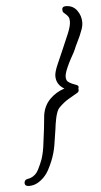

<svg xmlns="http://www.w3.org/2000/svg" viewBox="-54 -770 435 826"><g transform="rotate(-5 163.5 -357.5)"><path d="M327.1 -661.1Q327.1 -647.5 322.3 -633.3Q317.4 -619.1 311 -604.5Q304.7 -589.8 297.4 -575.7Q290 -561.5 285.2 -548.8Q280.3 -537.1 271.5 -522Q262.7 -506.8 254.9 -490.7Q247.1 -474.6 241.2 -459.5Q235.4 -444.3 235.4 -432.6Q235.4 -418 243.7 -411.6Q252 -405.3 261.2 -401.4Q270.5 -397.5 278.8 -394.5Q287.1 -391.6 287.1 -384.8Q287.1 -382.8 285.2 -377Q286.1 -376 286.1 -373Q286.1 -365.2 280.3 -361.3Q254.9 -346.7 236.8 -335.9Q218.8 -325.2 197.3 -303.7Q191.4 -297.9 187 -286.1Q182.6 -274.4 179.7 -261.2Q176.8 -248 174.8 -234.9Q172.9 -221.7 171.9 -212.9Q167 -177.7 161.1 -143.6Q155.3 -109.4 141.6 -76.2Q134.8 -59.6 125.5 -42Q116.2 -24.4 103 -10.7Q89.8 2.9 73.7 11.7Q57.6 20.5 37.1 20.5Q29.3 20.5 24.4 17.1Q19.5 13.7 19.5 5.9Q19.5 1 22.5 -3.4Q25.4 -7.8 29.3 -8.8Q34.2 -10.7 38.6 -11.2Q43 -11.7 47.9 -13.7Q70.3 -22.5 82 -45.9Q93.8 -69.3 101.6 -90.8Q111.3 -122.1 114.7 -154.3Q118.2 -186.5 123 -218.8Q125 -233.4 126 -247.6Q127 -261.7 128.9 -276.4Q134.8 -317.4 161.6 -344.7Q188.5 -372.1 225.6 -383.8Q191.4 -403.3 191.4 -440.4Q191.4 -457 204.6 -487.8Q217.8 -518.6 232.9 -552.7Q248 -586.9 261.2 -618.7Q274.4 -650.4 274.4 -669.9Q274.4 -682.6 270 -689.5Q265.6 -696.3 260.3 -700.7Q254.9 -705.1 250.5 -709.5Q246.1 -713.9 246.1 -722.7Q246.1 -736.3 261.7 -736.3Q293 -736.3 310.1 -712.9Q327.1 -689.5 327.1 -661.1Z"/></g></svg>

Font: Calligraffiti
Style: Regular
Weight: 400
Designer: Dathan Boardman
Foundry: Open Window
Version: Version 1.000